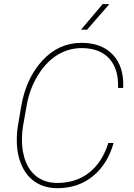

<svg xmlns="http://www.w3.org/2000/svg" viewBox="-20 -936 673 965"><path d="M550.8 -217.3Q521.5 -111.8 447.5 -51Q373.5 9.8 268.1 9.8Q206.1 9.8 159.9 -19.5Q113.8 -48.8 89.1 -104.5Q64.5 -160.2 64.5 -229Q64 -267.6 70.3 -305.2L86.4 -400.4Q110.4 -541.5 192.4 -631.1Q274.4 -720.7 389.6 -720.7Q491.7 -720.7 547.9 -660.4Q604 -600.1 599.1 -494.1H573.2Q577.1 -588.4 529.3 -641.4Q481.4 -694.3 390.1 -694.3Q325.7 -694.3 269.3 -660.2Q212.9 -626 170.9 -558.3Q128.9 -490.7 113.8 -404.3L95.7 -302.2Q90.3 -270 90.3 -236.8Q89.4 -172.9 110.1 -121.8Q130.9 -70.8 171.4 -43.7Q211.9 -16.6 267.6 -16.6Q363.3 -16.6 429.2 -69.3Q495.1 -122.1 524.4 -217.3ZM496.1 -915.5 529.3 -915 417.5 -786.6 387.2 -787.1Z"/></svg>

Font: Roboto Thin
Style: Italic
Weight: 250
Italic angle: -12°
Designer: Google
Version: Version 2.134; 2016